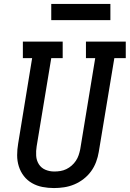

<svg xmlns="http://www.w3.org/2000/svg" viewBox="-20 -946 658 974"><path d="M254 8Q224 8 195.5 2.5Q167 -3 142.5 -17Q118 -31 101 -53Q84 -75 75.5 -102Q67 -129 67 -158.5Q67 -188 72 -217L143 -651H96V-735H298V-651H240L166 -204Q162 -180 163.5 -156Q165 -132 177 -113Q189 -94 210 -85Q231 -76 255 -76Q255 -76 255.5 -76Q256 -76 256 -76Q271 -76 286.5 -78.5Q302 -81 316.5 -88Q331 -95 343.5 -106Q356 -117 365 -130.5Q374 -144 379 -159Q384 -174 387 -189L463 -651H416V-735H618V-651H560L481 -175Q477 -150 467.5 -124.5Q458 -99 442 -77Q426 -55 404 -38Q382 -21 357 -10.5Q332 0 305.5 4Q279 8 254 8ZM540 -844H240V-926H540Z"/></svg>

Font: Iosevka Slab Medium Extended
Style: Italic
Weight: 500
Width: 7
Italic angle: -9°
Monospace: yes
Designer: Belleve Invis
Foundry: Belleve Invis
Version: Version 11.1.0; ttfautohint (v1.8.3)